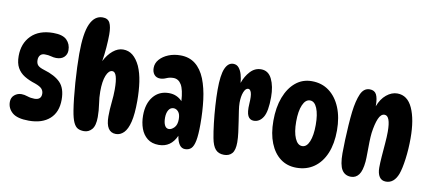

<svg xmlns="http://www.w3.org/2000/svg" viewBox="-71 -1057 2993 1334"><g transform="rotate(10 1425.0 -389.5)"><path d="M241 -626Q308 -626 336.5 -597.5Q365 -569 365 -525Q365 -496 345.5 -477Q326 -458 290 -458Q272 -458 253 -463.5Q234 -469 208 -469Q187 -469 176 -456Q165 -443 165 -422Q165 -398 177 -385Q189 -372 222 -362Q300 -339 339 -299Q378 -259 378 -179Q378 -91 325 -43.5Q272 4 178 4Q96 4 61 -26.5Q26 -57 26 -102Q26 -133 47.5 -151Q69 -169 97 -169Q117 -169 140.5 -161Q164 -153 190 -153Q238 -153 238 -196Q238 -216 225.5 -230.5Q213 -245 177 -258Q132 -272 99.5 -292Q67 -312 49 -344Q31 -376 31 -427Q31 -516 86 -571Q141 -626 241 -626Z M560 -792Q597 -792 611 -764.5Q625 -737 625 -683Q625 -644 621 -592Q617 -540 609 -492Q633 -540 667.5 -568.5Q702 -597 739 -597Q778 -597 807 -573.5Q836 -550 858 -504Q879 -457 888 -395Q897 -333 897 -262Q897 -169 883.5 -114Q870 -59 845.5 -34.5Q821 -10 790 -10Q718 -10 718 -122Q718 -170 723.5 -220.5Q729 -271 729 -313Q729 -436 691 -436Q665 -436 648.5 -395Q632 -354 632 -282Q632 -241 639 -195.5Q646 -150 646 -104Q646 -43 623.5 -17Q601 9 568 9Q543 9 525 0Q507 -9 494 -36.5Q481 -64 472 -119Q466 -156 460.5 -206.5Q455 -257 451 -312.5Q447 -368 445 -420.5Q443 -473 443 -515Q443 -660 473 -726Q503 -792 560 -792Z M1281 10Q1234 10 1220 -73Q1182 13 1096 13Q1047 13 1015.5 -12Q984 -37 969 -78.5Q954 -120 954 -170Q954 -254 995 -304Q1036 -354 1105 -354Q1134 -354 1157.5 -343.5Q1181 -333 1199 -314Q1194 -394 1173.5 -428.5Q1153 -463 1117 -463Q1091 -463 1068.5 -453Q1046 -443 1026 -443Q999 -443 984 -461Q969 -479 969 -508Q969 -542 992.5 -568.5Q1016 -595 1054 -610.5Q1092 -626 1138 -626Q1200 -626 1243 -592.5Q1286 -559 1312 -495Q1337 -431 1347 -350.5Q1357 -270 1357 -179Q1357 -104 1349 -63Q1341 -22 1324.5 -6Q1308 10 1281 10ZM1146 -108Q1165 -108 1184 -127.5Q1203 -147 1203 -187Q1203 -222 1188.5 -239Q1174 -256 1155 -256Q1132 -256 1119.5 -235Q1107 -214 1107 -181Q1107 -147 1117 -127.5Q1127 -108 1146 -108Z M1433 -436Q1433 -540 1453 -586Q1473 -632 1510 -632Q1534 -632 1549 -614Q1564 -596 1572 -568Q1580 -540 1582 -510Q1599 -559 1631 -593.5Q1663 -628 1707 -628Q1758 -628 1783 -577Q1808 -526 1808 -449Q1808 -348 1783 -307.5Q1758 -267 1717 -267Q1689 -267 1676 -292.5Q1663 -318 1667 -378Q1671 -434 1663.5 -456.5Q1656 -479 1642 -479Q1623 -479 1611 -448.5Q1599 -418 1599 -373Q1599 -351 1604 -317.5Q1609 -284 1615 -245.5Q1621 -207 1626 -168.5Q1631 -130 1631 -99Q1631 -44 1611 -21Q1591 2 1555 2Q1516 2 1494.5 -22Q1473 -46 1463 -100Q1455 -142 1448 -201.5Q1441 -261 1437 -323.5Q1433 -386 1433 -436Z M2065 3Q2000 3 1952.5 -32.5Q1905 -68 1878.5 -134Q1852 -200 1852 -291Q1852 -386 1879 -457Q1906 -528 1954.5 -568Q2003 -608 2068 -608Q2139 -608 2190.5 -569.5Q2242 -531 2270.5 -462Q2299 -393 2299 -301Q2299 -207 2270.5 -139Q2242 -71 2189.5 -34Q2137 3 2065 3ZM2079 -152Q2111 -152 2129 -195.5Q2147 -239 2147 -313Q2147 -387 2129 -430.5Q2111 -474 2079 -474Q2047 -474 2028 -430.5Q2009 -387 2009 -313Q2009 -239 2028 -195.5Q2047 -152 2079 -152Z M2474 -622Q2508 -622 2521.5 -596Q2535 -570 2535 -519Q2535 -516 2535 -513Q2555 -567 2591.5 -597Q2628 -627 2668 -627Q2740 -627 2776 -547.5Q2812 -468 2812 -336Q2812 -259 2802.5 -188.5Q2793 -118 2779 -80Q2752 -10 2695 -10Q2664 -10 2648.5 -33.5Q2633 -57 2633 -98Q2633 -131 2636.5 -177Q2640 -223 2644 -270Q2648 -317 2648 -353Q2648 -466 2606 -466Q2580 -466 2564 -428.5Q2548 -391 2539 -326Q2536 -300 2535 -261.5Q2534 -223 2534 -185Q2534 -147 2532 -122Q2526 -57 2505 -29Q2484 -1 2450 -1Q2407 -1 2385.5 -35.5Q2364 -70 2364 -152Q2364 -194 2366 -246Q2368 -298 2371.5 -350.5Q2375 -403 2380 -446Q2390 -527 2411 -574.5Q2432 -622 2474 -622Z"/></g></svg>

Font: DynaPuff Condensed Medium
Style: Regular
Weight: 500
Width: 3
Designer: Toshi Omagari, Jennifer Daniel
Foundry: Google Fonts
Version: Version 2.000; ttfautohint (v1.8.4.7-5d5b)